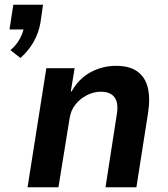

<svg xmlns="http://www.w3.org/2000/svg" viewBox="-20 -788 708 808"><path d="M66 -544 24 -577Q49 -598 63.5 -625Q78 -652 82 -678L101 -664H20L36 -768H161L150 -691Q142 -648 121 -611Q100 -574 66 -544ZM96 0 175 -501H294L278 -403H281Q313 -459 363 -485Q413 -511 468 -511Q524 -511 557 -488Q590 -465 601.5 -421Q613 -377 603 -312L554 0H424L471 -303Q477 -337 471.5 -358Q466 -379 449.5 -390.5Q433 -402 404 -402Q374 -402 345 -387Q316 -372 297 -347.5Q278 -323 273 -291L226 0Z"/></svg>

Font: Nunito Sans 7pt SemiCondensed
Style: Bold Italic
Weight: 700
Width: 4
Italic angle: -9°
Designer: Vernon Adams
Foundry: Vernon Adams
Version: Version 3.101;gftools[0.9.27]